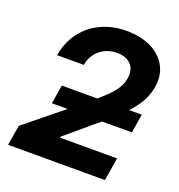

<svg xmlns="http://www.w3.org/2000/svg" viewBox="-133 -848 895 959"><g transform="rotate(20 315.0 -368.5)"><path d="M15.3 0 33.1 -107.2 330.7 -349.1Q369.5 -381.7 397.4 -408.4Q425.2 -435.1 441.8 -460.8Q458.4 -486.5 463 -515.9Q468.5 -548.7 458.2 -571.3Q447.8 -594 425.3 -606Q402.8 -618 370.5 -618Q336.9 -618 308 -604.3Q279.2 -590.6 259.7 -565.4Q240.3 -540.1 234.2 -504.4H92.3Q104.1 -575.4 143.1 -627.6Q182.1 -679.7 242.3 -708.5Q302.5 -737.3 378 -737.3Q455.3 -737.3 510.3 -709.7Q565.2 -682.1 591.2 -633.6Q617.1 -585.1 606.6 -522.1Q601.4 -491.6 588.3 -461.8Q575.3 -432.1 549.7 -399.4Q524.2 -366.7 481.9 -326.9Q439.6 -287.1 375.9 -236.3L247.8 -127.7L246.8 -122.4H550.1L530.1 0ZM150 -269.9 166.4 -369.8H591.6L575.2 -269.9Z"/></g></svg>

Font: Inter Variable
Style: Italic
Weight: 400
Italic angle: -9.39999°
Designer: Rasmus Andersson
Foundry: rsms
Version: Version 4.001;git-9221beed3